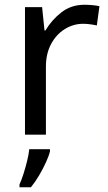

<svg xmlns="http://www.w3.org/2000/svg" viewBox="-20 -566 453 807"><path d="M335 -546Q350 -546 367.5 -544.5Q385 -543 398 -540L387 -459Q374 -462 358.5 -464Q343 -466 329 -466Q288 -466 252 -443.5Q216 -421 194.5 -380.5Q173 -340 173 -286V0H85V-536H157L167 -438H171Q197 -482 238 -514Q279 -546 335 -546ZM190 70Q186 88 173.5 115.5Q161 143 144.5 171Q128 199 110 221H62V209Q70 192 78.5 165.5Q87 139 94 110.5Q101 82 103 61H190Z"/></svg>

Font: Noto Sans Old Sogdian
Style: Regular
Weight: 400
Designer: Monotype Design Team
Foundry: Monotype Imaging Inc.
Version: Version 2.002; ttfautohint (v1.8.4.7-5d5b)